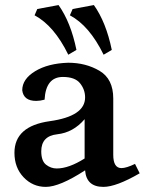

<svg xmlns="http://www.w3.org/2000/svg" viewBox="-20 -729 583 759"><path d="M388.7 9.8Q321.3 9.8 316.4 -55.7Q215.8 9.8 161.1 9.8Q109.4 9.8 73.2 -28.3Q37.1 -66.4 37.1 -125Q37.1 -230.5 176.8 -250Q316.4 -269.5 316.4 -343.8Q316.4 -375 296.4 -399.9Q276.4 -424.8 228.5 -424.8Q161.1 -424.8 156.2 -335Q138.2 -330.1 123 -330.1Q73.2 -330.1 67.9 -372.1Q67.9 -416.5 118.9 -447.5Q169.9 -478.5 249.5 -481Q319.3 -481 373.5 -449Q427.7 -417 427.7 -339.8V-117.2Q427.7 -64.5 460 -64.5Q479.5 -64.5 513.7 -81.1L532.2 -43.9Q439.5 9.8 388.7 9.8ZM204.1 -63Q252 -63 314.5 -102.5V-257.8Q269.5 -205.1 206.3 -198.2Q143.1 -191.4 143.1 -130.9Q143.1 -92.8 162.1 -77.9Q181.2 -63 204.1 -63ZM250 -512.7Q193.8 -627.4 116.7 -668.5L127.4 -693.4L211.4 -709Q259.8 -641.1 282.2 -531.7ZM389.6 -512.7Q333.5 -627.4 256.3 -668.5L267.1 -693.4L351.1 -709Q399.4 -641.1 421.9 -531.7Z"/></svg>

Font: Kelvinch
Style: Bold
Weight: 700
Designer: Paul James Miller
Foundry: High-Logic / Made with FontCreator
Version: Version 3.501;March 28, 2021;FontCreator 13.0.0.2683 64-bit